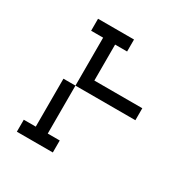

<svg xmlns="http://www.w3.org/2000/svg" viewBox="-173 -918 1038 1067"><g transform="rotate(30 346.0 -384.5)"><path d="M76.9 0V-76.9H153.8V-384.6H230.8V-76.9H307.7V0ZM230.8 -384.6V-692.3H153.8V-769.2H384.6V-692.3H307.7V-461.5H615.4V-384.6Z"/></g></svg>

Font: Mintsoda - Lime Green 13x16
Style: Regular
Weight: 400
Designer: Mintsoda-15
Version: Version 1.0